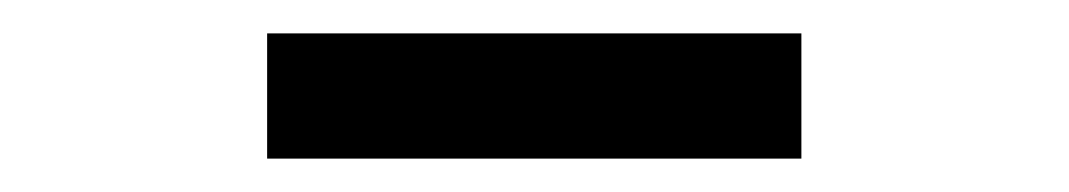

<svg xmlns="http://www.w3.org/2000/svg" viewBox="-20 -765 640 115"><path d="M460 -670V-745H140V-670Z"/></svg>

Font: Tekne LDO
Style: Regular
Weight: 400
Monospace: yes
Designer: Alessio Laiso, Mario Rullo, Paolo Rosset
Foundry: Alessio Laiso
Version: Version 1.000;hotconv 1.0.109;makeotfexe 2.5.65596